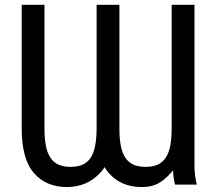

<svg xmlns="http://www.w3.org/2000/svg" viewBox="-20 -752 880 782"><path d="M772 -82V-732.4H679.2V-228.5Q679.2 -188.5 673.6 -158.9Q668 -129.4 655.3 -110.1Q642.6 -90.8 622.3 -81.5Q602.1 -72.3 572.8 -72.3Q543.5 -72.3 523.2 -81.5Q502.9 -90.8 490.2 -110.1Q477.5 -129.4 471.9 -158.9Q466.3 -188.5 466.3 -228.5V-732.4H373.5V-228.5Q373.5 -104 423.3 -47.1Q473.1 9.8 557.1 9.8Q580.1 9.8 597.9 5.1Q615.7 0.5 630.6 -8.5Q645.5 -17.6 658.7 -30Q671.9 -42.5 685.1 -58.6Q685.1 -43.9 687 -30.5Q689 -17.1 690.9 -8.5Q692.9 0 692.9 0H781.7Q781.7 0 779.3 -10Q776.9 -20 774.4 -38.6Q772 -57.1 772 -82ZM444.8 -228.5H373.5Q373.5 -175.3 363.3 -140.6Q353 -106 329.8 -89.1Q306.6 -72.3 267.6 -72.3Q238.3 -72.3 218 -81.5Q197.8 -90.8 185.1 -110.1Q172.4 -129.4 166.7 -158.9Q161.1 -188.5 161.1 -228.5V-732.4H68.4V-228.5Q68.4 -104 118.2 -47.1Q168 9.8 252 9.8Q336.4 9.8 390.6 -50.8Q444.8 -111.3 444.8 -228.5Z"/></svg>

Font: Giphurs SC
Style: Regular
Weight: 400
Version: Version 0.920